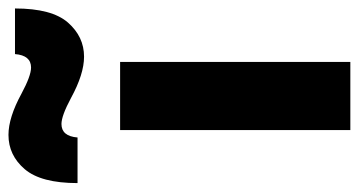

<svg xmlns="http://www.w3.org/2000/svg" viewBox="-280 -614 827 442"><g transform="rotate(-90 133.0 -393.5)"><path d="M211 0H54V-530H211ZM223 -613Q183 -613 128 -643Q87 -665 68 -665Q40 -665 37 -628H-68Q-68 -712 -36 -749.5Q-4 -787 43 -787Q83 -787 138 -757Q179 -735 198 -735Q226 -735 229 -772H334Q334 -687 301.5 -650Q269 -613 223 -613Z"/></g></svg>

Font: Tanohe Sans
Style: Bold
Weight: 700
Designer: Village Type and Design LLC & Cristiano Sobral
Foundry: Cooper Hewitt Smithsonian Design Museum
Version: Version 1.00;September 29, 2021;FontCreator 13.0.0.2655 64-b